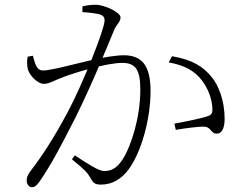

<svg xmlns="http://www.w3.org/2000/svg" viewBox="-20 -771 1040 806"><path d="M114 15C124 15 134 9 146 -9C191 -73 236 -158 295 -274C365 -414 431 -577 460 -647C469 -669 486 -678 486 -698C486 -719 419 -751 381 -751C360 -751 341 -748 326 -744V-720C349 -719 388 -715 403 -709C417 -703 419 -695 419 -684C419 -649 327 -417 263 -298C203 -187 163 -125 106 -50C95 -35 92 -24 92 -12C92 5 105 15 114 15ZM403 4C454 4 492 -22 520 -60C573 -132 612 -270 612 -389C612 -500 572 -539 500 -539C465 -539 410 -529 383 -523C314 -508 196 -475 161 -475C131 -475 126 -511 118 -537L96 -533C92 -515 94 -491 97 -480C105 -452 139 -419 164 -419C187 -419 199 -430 247 -448C292 -465 426 -507 493 -507C552 -507 569 -474 569 -394C569 -274 529 -160 501 -112C473 -64 447 -53 417 -53C395 -53 348 -83 294 -119L282 -102C340 -56 348 -43 356 -30C369 -9 372 4 403 4ZM890 -210C914 -210 923 -239 923 -272C923 -348 898 -412 869 -447C833 -491 790 -520 702 -535L688 -509C758 -497 799 -471 828 -433C859 -392 869 -349 871 -324C873 -299 872 -290 851 -283C822 -273 746 -258 712 -252L718 -226C752 -232 819 -241 840 -239C868 -236 864 -210 890 -210Z"/></svg>

Font: Source Han Serif CN VF
Style: Regular
Weight: 250
Designer: Ryoko NISHIZUKA 西塚涼子 (kana & ideographs); Frank Grießhammer (Latin, Greek & Cyrillic); Wenlong ZHANG 张文龙 (bopomofo); San
Foundry: Adobe
Version: Version 2.002;hotconv 1.1.0;makeotfexe 2.6.0